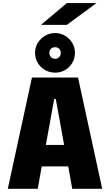

<svg xmlns="http://www.w3.org/2000/svg" viewBox="-20 -1188 690 1208"><path d="M623 0H434.5L409.5 -141H242.5L217.5 0H29L181 -700H471ZM321 -565 268.5 -276H383.5L331 -565ZM327.5 -731Q292.5 -731 263.8 -747.2Q235 -763.5 217.8 -791.8Q200.5 -820 200.5 -856Q200.5 -890 217.8 -918.2Q235 -946.5 263.8 -963.2Q292.5 -980 327.5 -980Q361 -980 389.2 -963.2Q417.5 -946.5 434.5 -918.2Q451.5 -890 451.5 -856Q451.5 -820 434.5 -791.8Q417.5 -763.5 389.2 -747.2Q361 -731 327.5 -731ZM327.5 -818Q342 -818 352.2 -828.8Q362.5 -839.5 362.5 -856.5Q362.5 -871 352.2 -881Q342 -891 327.5 -891Q310.5 -891 300.5 -881Q290.5 -871 290.5 -856.5Q290.5 -839.5 300.5 -828.8Q310.5 -818 327.5 -818ZM400.5 -1031.5H237.5L400.5 -1168.5H586.5Z"/></svg>

Font: Trispace Thin ExtraBold
Style: Regular
Weight: 800
Version: Version 1.210